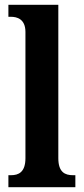

<svg xmlns="http://www.w3.org/2000/svg" viewBox="-20 -780 349 800"><path d="M15 0H294V-50H284C251 -50 223 -62 223 -121V-760H15V-710H26C49 -710 86 -702 86 -647V-121C86 -62 57 -50 26 -50H15Z"/></svg>

Font: Noto Serif Thai Condensed
Style: Bold
Weight: 700
Width: 3
Designer: Monotype Design Team
Foundry: Monotype Imaging Inc.
Version: Version 2.002